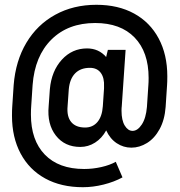

<svg xmlns="http://www.w3.org/2000/svg" viewBox="-20 -683 749 801"><path d="M678 -365Q678 -340 677 -328L671 -237Q667 -183 646 -144.5Q625 -106 593.5 -86.5Q562 -67 528 -67Q495 -67 467 -85.5Q439 -104 423 -139Q405 -106 376.5 -88Q348 -70 315 -70Q250 -70 213 -117.5Q176 -165 183 -240L188 -311Q195 -387 238 -434Q281 -481 343 -481Q392 -481 423 -445V-446L430 -475H504L488 -240Q487 -233 487 -221Q487 -181 500.5 -159Q514 -137 533 -137Q554 -137 571.5 -163.5Q589 -190 593 -237L599 -328Q600 -338 600 -358Q600 -466 541.5 -526.5Q483 -587 377 -587Q264 -587 194.5 -518Q125 -449 116 -328L110 -237Q109 -226 109 -205Q109 -98 167 -38Q225 22 331 22Q367 22 402.5 14Q438 6 463 -8L491 57Q456 76 412 87Q368 98 326 98Q235 98 168.5 61.5Q102 25 66 -42.5Q30 -110 30 -200Q30 -225 31 -237L37 -328Q45 -429 90 -504.5Q135 -580 210.5 -621.5Q286 -663 382 -663Q473 -663 539.5 -626.5Q606 -590 642 -522.5Q678 -455 678 -365ZM409 -240 414 -314V-316V-321Q416 -358 400.5 -379Q385 -400 355 -400Q316 -400 293.5 -377Q271 -354 267 -311L262 -240Q258 -197 277 -174Q296 -151 335 -151Q367 -151 386.5 -174Q406 -197 409 -240Z"/></svg>

Font: Akshar
Style: Regular
Weight: 400
Designer: Tall Chai
Foundry: Tall Chai
Version: Version 1.000